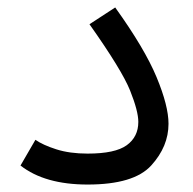

<svg xmlns="http://www.w3.org/2000/svg" viewBox="-20 -489 517 515"><path d="M35 -45Q100 6 215 6Q339 6 385.5 -45Q432 -96 432 -157Q432 -205 400 -282Q368 -359 289 -469L220 -424Q307 -301 329 -246Q351 -191 351 -162Q351 -122 320 -99.5Q289 -77 215 -77Q167 -77 131 -88.5Q95 -100 75 -114Z"/></svg>

Font: Noto Sans Arabic UI
Style: Regular
Weight: 400
Designer: Nadine Chahine - Monotype Design Team
Foundry: Monotype Imaging Inc.
Version: Version 1.900